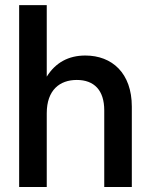

<svg xmlns="http://www.w3.org/2000/svg" viewBox="-20 -748 604 768"><path d="M167 -294.9C167 -388.2 219.2 -428.2 287.1 -428.2C356.9 -428.2 397 -386.7 397 -306.6V0H507.3V-321.3C507.3 -455.6 428.2 -525.9 321.3 -525.9C253.9 -525.9 202.1 -497.6 167 -441.4V-727.5H56.6V0H167Z"/></svg>

Font: Raveo Display Display Medium
Style: Regular
Weight: 500
Designer: Jakub Foglar, Rasmus Andersson (Inter)
Foundry: Jakubfoglar.com
Version: Version 1.100;Glyphs 3.2.3 (3260)